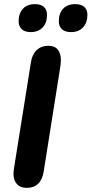

<svg xmlns="http://www.w3.org/2000/svg" viewBox="-20 -899 442 927"><path d="M45 -60Q45 -67 47 -83L129 -596Q134 -634 156 -656Q178 -678 214 -678Q244 -678 259 -659.5Q274 -641 274 -608Q274 -600 272 -582L191 -71Q178 8 109 8Q78 8 61.5 -10.5Q45 -29 45 -60ZM264 -797Q264 -834 284.5 -856.5Q305 -879 343 -879Q372 -879 387 -865.5Q402 -852 402 -827Q402 -790 381 -767Q360 -744 323 -744Q295 -744 279.5 -757.5Q264 -771 264 -797ZM70 -797Q70 -834 90.5 -856.5Q111 -879 149 -879Q177 -879 192 -865.5Q207 -852 207 -827Q207 -789 186 -766.5Q165 -744 128 -744Q100 -744 85 -758Q70 -772 70 -797Z"/></svg>

Font: SN Pro Bold
Style: Bold Italic
Weight: 700
Italic angle: -9°
Designer: Tobias Whetton
Foundry: Supernotes
Version: Version 1.003